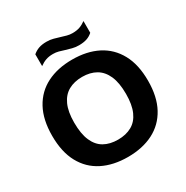

<svg xmlns="http://www.w3.org/2000/svg" viewBox="-209 -1114 1257 1297"><g transform="rotate(-30 420.0 -465.0)"><path d="M420 9.5Q306 9.5 222 -33Q138 -75.5 92 -160Q46 -244.5 46 -370Q46 -495.5 92 -580Q138 -664.5 222 -707Q306 -749.5 420 -749.5Q534 -749.5 617.8 -706.8Q701.5 -664 747.5 -579.5Q793.5 -495 793.5 -370Q793.5 -245 747.5 -160.5Q701.5 -76 617.5 -33.2Q533.5 9.5 420 9.5ZM420 -125.5Q482.5 -125.5 527.5 -150.8Q572.5 -176 596.2 -229.5Q620 -283 620 -366.5Q620 -454 595.8 -508.5Q571.5 -563 526.8 -588.8Q482 -614.5 420 -614.5Q358 -614.5 313 -589.5Q268 -564.5 243.8 -511.2Q219.5 -458 219.5 -373.5Q219.5 -285.5 243.5 -230.8Q267.5 -176 312.2 -150.8Q357 -125.5 420 -125.5ZM509.5 -809.5Q482 -809.5 458.2 -815.8Q434.5 -822 411.5 -829Q391 -836 370.2 -841.5Q349.5 -847 327 -847Q295 -847 271 -838.5Q247 -830 223 -812.5V-904.5Q244 -922.5 269.2 -931.5Q294.5 -940.5 330.5 -940.5Q358.5 -940.5 382.2 -934Q406 -927.5 428.5 -920.5Q449.5 -914 470.2 -908.2Q491 -902.5 513 -902.5Q545.5 -902.5 569.2 -910.8Q593 -919 617 -936.5V-845Q596.5 -826.5 571 -818Q545.5 -809.5 509.5 -809.5Z"/></g></svg>

Font: Encode Sans SC SemiExpanded
Style: Bold
Weight: 700
Width: 6
Designer: Multiple Designers
Foundry: Impallari Type
Version: Version 3.002